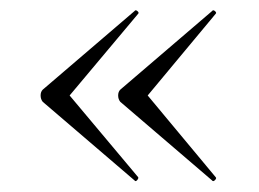

<svg xmlns="http://www.w3.org/2000/svg" viewBox="-20 -382 491 364"><path d="M235 -40 61 -189Q57 -194 57 -201Q57 -208 61 -212L235 -361Q237 -364 240.5 -361Q244 -358 242 -356L112 -201L242 -46Q243 -44 240 -40.5Q237 -37 235 -40ZM382 -40 208 -189Q204 -194 204 -201Q204 -208 208 -212L382 -361Q384 -364 387.5 -361Q391 -358 389 -356L260 -201L389 -46Q391 -44 387.5 -40.5Q384 -37 382 -40Z"/></svg>

Font: Cormorant Infant Light
Style: Regular
Weight: 300
Designer: Christian Thalmann (Catharsis Fonts)
Foundry: Catharsis Fonts
Version: Version 4.001